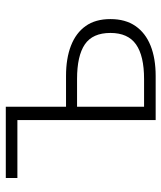

<svg xmlns="http://www.w3.org/2000/svg" viewBox="34 -604 570 679"><g transform="rotate(-90 319.5 -265.0)"><path d="M234 0V-489H29V-530H281V-317H390Q452 -317 497 -299.5Q542 -282 566.5 -247.5Q591 -213 591 -160Q591 -107 566.5 -71.5Q542 -36 497 -18Q452 0 390 0ZM281 -41H379Q461 -41 501.5 -69.5Q542 -98 542 -160Q542 -223 501.5 -250.5Q461 -278 379 -278H281Z"/></g></svg>

Font: Noto Sans TC ExtraLight
Style: Regular
Weight: 250
Designer: Ryoko NISHIZUKA  (kana, bopomofo & ideographs); Paul D. Hunt (Latin, Greek & Cyrillic); Sandoll Communications , Soo-you
Foundry: Adobe
Version: Version 2.004-H2;hotconv 1.0.118;makeotfexe 2.5.65603